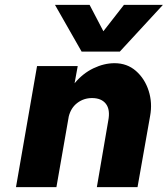

<svg xmlns="http://www.w3.org/2000/svg" viewBox="-20 -773 693 793"><path d="M475 -560H317L207 -753H350L407 -644L492 -753H653ZM427 -274Q436 -320 417.5 -344Q399 -368 360 -368Q326 -368 299.5 -348Q273 -328 264 -292L213 0H46L133 -500H301L288 -429Q322 -470 366 -491Q410 -512 453 -512Q505 -512 541.5 -480Q578 -448 594 -398Q610 -348 600 -294L548 0H380Z"/></svg>

Font: Overused Grotesk ExtraBold
Style: Italic
Weight: 800
Italic angle: -10°
Version: Version 0.003